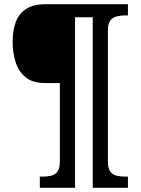

<svg xmlns="http://www.w3.org/2000/svg" viewBox="-20 -780 667 911"><path d="M169 111V58H182Q205 58 223.5 53.5Q242 49 253 33.5Q264 18 264 -13V-386H193Q135 -386 101.5 -413.5Q68 -441 54 -485.5Q40 -530 40 -582Q40 -636 55 -676Q70 -716 104.5 -738Q139 -760 195 -760H587V-707H574Q552 -707 533 -702Q514 -697 503 -682Q492 -667 492 -635V-13Q492 18 503 33.5Q514 49 533 53.5Q552 58 574 58H587V111H420V-698H336V111Z"/></svg>

Font: Noto Serif Tamil
Style: Regular
Weight: 400
Designer: Indian Type Foundry, Tom Grace, and the Monotype Design Team
Foundry: Monotype Imaging Inc.
Version: Version 2.003